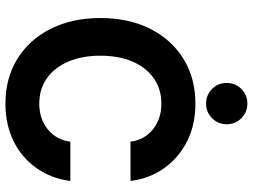

<svg xmlns="http://www.w3.org/2000/svg" viewBox="-132 -784 928 705"><g transform="rotate(90 332.5 -432.0)"><path d="M360.8 12.5Q267.5 12.5 196.7 -31.2Q125.8 -75 86.2 -153.8Q46.7 -232.5 46.7 -336.7Q46.7 -440 86.2 -518.8Q125.8 -597.5 196.7 -641.2Q267.5 -685 360.8 -685Q437.5 -685 497.5 -655.4Q557.5 -625.8 596.7 -572.1Q635.8 -518.3 645 -446.7H500.8Q494.2 -497.5 455.8 -528.8Q417.5 -560 360.8 -560Q307.5 -560 267.9 -532.1Q228.3 -504.2 206.7 -454.2Q185 -404.2 185 -335.8Q185 -269.2 206.7 -218.3Q228.3 -167.5 267.9 -139.6Q307.5 -111.7 360.8 -111.7Q417.5 -111.7 455.8 -143.3Q494.2 -175 500.8 -225.8H645Q635.8 -154.2 596.7 -100Q557.5 -45.8 497.5 -16.7Q437.5 12.5 360.8 12.5ZM360.8 -724.2Q329.2 -724.2 307.1 -746.2Q285 -768.3 285 -800Q285 -831.7 307.1 -853.8Q329.2 -875.8 360.8 -875.8Q392.5 -875.8 414.6 -853.8Q436.7 -831.7 436.7 -800Q436.7 -768.3 414.6 -746.2Q392.5 -724.2 360.8 -724.2Z"/></g></svg>

Font: Funnel Sans
Style: Bold
Weight: 700
Designer: NORD ID, Kristian Moeller
Foundry: Dicotype
Version: Version 1.000